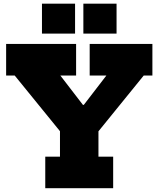

<svg xmlns="http://www.w3.org/2000/svg" viewBox="-20 -998 840 1018"><path d="M742 -597.5 496.5 -295H304L58 -597.5H12.5V-765H383.5V-597.5H300L468.5 -378.5L370.5 -442H468.5L375.5 -378.5L544 -597.5H455.5V-765H788V-597.5ZM502 -392V-167.5H580V0H220V-167.5H298V-392ZM202.5 -978.5H378V-820H202.5ZM422 -978.5H598V-820H422Z"/></svg>

Font: Hepta Slab ExtraBold
Style: Regular
Weight: 800
Designer: Michael LaGattuta
Foundry: Michael LaGattuta
Version: Version 1.102